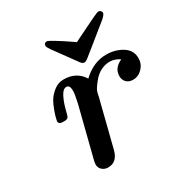

<svg xmlns="http://www.w3.org/2000/svg" viewBox="-155 -774 871 908"><g transform="rotate(-30 280.0 -320.0)"><path d="M77.1 -298.8Q78.1 -304.7 80.6 -315.4Q83 -326.2 92.5 -353Q102.1 -379.9 115 -400.4Q127.9 -420.9 150.9 -438Q173.8 -455.1 202.1 -455.1Q272 -455.1 306.2 -399.9Q365.2 -456.1 435.1 -456.1Q483.9 -456.1 522 -432.6Q560.1 -409.2 560.1 -365.2Q560.1 -334.5 538.6 -311.8Q517.1 -289.1 487.8 -289.1Q464.8 -289.1 451.9 -302.5Q439 -315.9 439 -335.9Q439 -379.9 486.8 -400.9Q460 -418.9 433.1 -418.9Q408.2 -418.9 385.5 -407.5Q362.8 -396 348.4 -379.4Q334 -362.8 325.4 -350.3Q316.9 -337.9 314 -331.1Q310.1 -323.2 306.2 -300.8L243.2 -50.8Q229 11.2 178.2 11.2Q159.2 11.2 146 -0.5Q132.8 -12.2 132.8 -30.8Q132.8 -39.6 137.2 -56.2L204.1 -320.8Q215.3 -369.6 214.8 -387.2Q214.8 -418 195.8 -418Q177.7 -418 163.3 -389.4Q148.9 -360.8 140.4 -326.9Q131.8 -293 129.9 -291Q124 -282.2 108.9 -282.2H102.1Q77.1 -281.7 77.1 -298.8ZM208 -634.8Q208 -650.9 224.1 -650.9Q230 -650.9 260.5 -632.3Q291 -613.8 317.9 -595.2L345.7 -576.2Q370.6 -588.4 410.6 -608.2Q450.7 -627.9 474.9 -639.4Q499 -650.9 504.9 -650.9Q513.7 -650.9 517.8 -645.5Q522 -640.1 522 -634.8Q522 -626 502.9 -608.9Q459 -572.8 402.8 -527.8Q355 -488.8 345.5 -481.9Q335.9 -475.1 329.1 -475.1Q325.2 -475.1 321.5 -476.6Q317.9 -478 314 -482.4Q310.1 -486.8 307.9 -489.5Q305.7 -492.2 301.3 -499Q296.9 -505.9 294.9 -507.8Q231 -594.7 219.5 -611.3Q208 -627.9 208 -634.8Z"/></g></svg>

Font: CMU Serif
Style: BoldItalic
Weight: 700
Italic angle: -14.04°
Version: Version 0.7.0